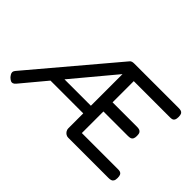

<svg xmlns="http://www.w3.org/2000/svg" viewBox="-112 -1012 1352 1352"><g transform="rotate(45 564.0 -336.0)"><path d="M632 10Q621 10 610.5 3.5Q600 -3 593.5 -14Q587 -25 587 -37V-577L108 -3Q98 10 87.5 14Q77 18 66.5 13Q56 8 44 -4Q32 -19 29 -29Q26 -39 30.5 -48Q35 -57 46 -69L557 -674Q564 -683 573 -685.5Q582 -688 595 -688H1035Q1049 -688 1059 -685Q1069 -682 1074.5 -672.5Q1080 -663 1080 -643Q1080 -624 1075 -614Q1070 -604 1061 -601Q1052 -598 1040 -598H678V-387H922Q936 -387 946 -383.5Q956 -380 961.5 -370.5Q967 -361 967 -341Q967 -322 961.5 -312Q956 -302 946 -299Q936 -296 921 -296H678V-81H1041Q1053 -81 1061.5 -77.5Q1070 -74 1075 -64.5Q1080 -55 1080 -35Q1080 -16 1074 -6Q1068 4 1058 7Q1048 10 1034 10ZM226 -186 283 -262H607V-186Z"/></g></svg>

Font: Fredoka Light
Style: Regular
Weight: 400
Version: Version 2.001